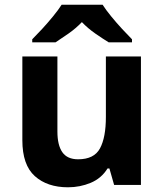

<svg xmlns="http://www.w3.org/2000/svg" viewBox="-20 -786 697 816"><path d="M579 -546V0H465L445 -70H437Q411 -28 365.5 -9Q320 10 269 10Q181 10 128 -37.5Q75 -85 75 -190V-546H224V-227Q224 -169 245 -139Q266 -109 312 -109Q380 -109 405 -155.5Q430 -202 430 -289V-546ZM416 -766Q430 -744 452.5 -716.5Q475 -689 499 -663Q523 -637 541 -619V-606H442Q416 -622 385 -643.5Q354 -665 328 -692Q302 -665 272 -644Q242 -623 216 -606H117V-619Q136 -638 159.5 -663.5Q183 -689 205.5 -716.5Q228 -744 242 -766Z"/></svg>

Font: Noto Naskh Arabic
Style: Regular
Weight: 400
Designer: Monotype Design Team, David Williams, Mohamad Dakak and Nizar Qandah
Foundry: Monotype Imaging Inc.
Version: Version 2.013